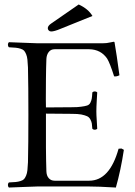

<svg xmlns="http://www.w3.org/2000/svg" viewBox="-20 -840 607 865"><path d="M334.5 -819.8Q377.4 -800.3 396.5 -768.1L252.4 -710Q224.6 -698.2 210.4 -698.2Q204.1 -698.2 199.7 -702.6Q195.3 -707 195.3 -712.9Q195.3 -723.6 210.4 -733.9ZM304.2 -356.9Q332 -356.9 346.2 -359.4Q361.8 -361.3 372.1 -364.5Q382.3 -367.7 387 -377Q391.6 -386.2 393.3 -395.5Q395 -404.8 396 -423.8Q400.4 -428.2 407 -428.2Q413.6 -428.2 418 -423.8Q417.5 -414.1 415.8 -385.5Q414.1 -356.9 414.1 -337.9Q414.1 -321.8 415.8 -298.8Q417.5 -275.9 418 -259.8Q413.6 -255.4 407 -255.4Q400.4 -255.4 396 -259.8Q395 -275.9 393.6 -284.2Q392.1 -292.5 387 -302.2Q381.8 -312 372.3 -316.4Q362.8 -320.8 346.2 -324.2Q330.6 -327.1 304.2 -327.1L187 -328.1Q186 -152.8 189 -68.8Q189.5 -48.8 199.5 -37.4Q209.5 -25.9 226.1 -25.9H381.8Q474.1 -25.9 514.2 -169.9Q525.4 -171.4 527.3 -170.9Q529.3 -170.4 538.1 -165Q523.9 -71.8 502 4.9Q421.9 0 374 0H151.9Q136.7 0 90.3 2.2Q43.9 4.4 20 4.9Q15.6 0.5 15.6 -6.6Q15.6 -13.7 20 -18.1Q40 -19 50.8 -20Q61.5 -21 72.5 -24.4Q83.5 -27.8 88.4 -33.2Q93.3 -38.6 97.7 -49.1Q102.1 -59.6 103.5 -73.5Q105 -87.4 106 -108.9Q107.9 -190.9 107.9 -320.8Q107.9 -454.1 106 -536.1Q105 -557.6 103.5 -571.5Q102.1 -585.4 97.7 -595.9Q93.3 -606.4 88.4 -611.8Q83.5 -617.2 72.5 -620.6Q61.5 -624 50.8 -625Q40 -626 20 -627Q15.6 -631.3 15.6 -638.4Q15.6 -645.5 20 -649.9Q44.9 -649.4 89.8 -647.2Q134.8 -645 149.9 -645H441.9Q452.6 -645 460.4 -646Q468.3 -647 478.3 -649.2Q488.3 -651.4 492.2 -651.9Q496.1 -651.9 496.1 -648.9Q497.6 -642.6 506.1 -586.2Q514.6 -529.8 518.1 -501Q504.9 -494.1 494.1 -496.1Q475.1 -555.7 462.9 -575.7Q434.6 -617.2 381.8 -618.2H226.1Q209 -618.2 199.5 -605.7Q189.9 -593.3 189 -574.2Q187.5 -537.6 187 -483.2Q186.5 -428.7 186.5 -392.6L187 -356Z"/></svg>

Font: Linux Libertine Display G
Style: Regular
Weight: 400
Designer: Philipp H. Poll
Foundry: Philipp H. Poll
Version: Version 5.0.9